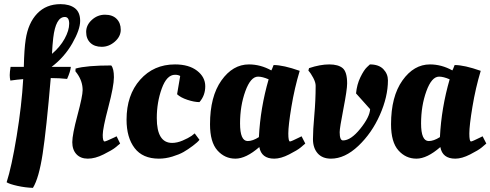

<svg xmlns="http://www.w3.org/2000/svg" viewBox="-20 -754 2368 927"><path d="M322 -431H229C270.3 -462.3 303.7 -500.2 329 -544.5C354.3 -588.8 367 -625 367 -653C367 -681 358.5 -701.5 341.5 -714.5C324.5 -727.5 301.3 -734 272 -734C226 -734 188.5 -718.8 159.5 -688.5C130.5 -658.2 112 -616.3 104 -563C99.3 -533 96.3 -489 95 -431H31C28.3 -413.7 27 -400.5 27 -391.5C27 -382.5 28 -373.7 30 -365C52.7 -368.3 73.3 -370.7 92 -372C87.3 -288 76.8 -196.3 60.5 -97C44.2 2.3 28 76.7 12 126C21.3 132 38.8 137.8 64.5 143.5C90.2 149.2 115 152.3 139 153C158.3 121.7 174 66.7 186 -12C198 -90.7 211 -212.3 225 -377H229C253.7 -377 278.7 -375.7 304 -373C314.7 -397 320.7 -416.3 322 -431ZM292 -567C277.3 -540.3 257 -516 231 -494C232.3 -522.7 234.3 -548.3 237 -571C245 -638.3 263.7 -672 293 -672C307 -672 314 -661.2 314 -639.5C314 -617.8 306.7 -593.7 292 -567Z M503 -236.5C521 -304.8 530 -353 530 -381C530 -409 525.7 -428 517 -438C437.7 -438 380.3 -433 345 -423L344 -410L353 -398C370.3 -373.3 379 -347 379 -319C379 -300.3 370.7 -259.8 354 -197.5C337.3 -135.2 329 -91.8 329 -67.5C329 -43.2 335.7 -23.8 349 -9.5C362.3 4.8 380.7 12 404 12C427.3 12 452.7 5.2 480 -8.5C507.3 -22.2 526 -33 536 -41C546 -49 554 -55.7 560 -61L543 -96L531 -90C504.3 -77.3 489 -71 485 -71C479 -71 476 -81.5 476 -102.5C476 -123.5 485 -168.2 503 -236.5ZM396 -600C396 -578 402.7 -560.5 416 -547.5C429.3 -534.5 447.7 -528 471 -528C494.3 -528 515.5 -536.3 534.5 -553C553.5 -569.7 563 -588.8 563 -610.5C563 -632.2 556.3 -649.7 543 -663C529.7 -676.3 511 -683 487 -683C463 -683 441.8 -674.7 423.5 -658C405.2 -641.3 396 -622 396 -600Z M825 -393C835.7 -393 844 -391 850 -387L835 -299C846.3 -288.3 863 -279.3 885 -272C907 -264.7 926.3 -261 943 -261C961.7 -282.3 971 -307.8 971 -337.5C971 -367.2 957.8 -392.2 931.5 -412.5C905.2 -432.8 869.7 -443 825 -443C756.3 -443 700.2 -418.3 656.5 -369C612.8 -319.7 591 -255.3 591 -176C591 -118.7 604 -73 630 -39C656 -5 695 12 747 12C768.3 12 790 8.7 812 2C834 -4.7 852 -12 866 -20C880 -28 895 -38 911 -50C927 -62 937.7 -71.7 943 -79L920 -110L905 -98C894.3 -90.7 880 -83.2 862 -75.5C844 -67.8 827 -64 811 -64C761.7 -64 737 -104 737 -184C737 -234.7 745 -282.2 761 -326.5C777 -370.8 798.3 -393 825 -393Z M1290 -414C1255.3 -433.3 1219.3 -443 1182 -443C1130 -443 1085.7 -417.2 1049 -365.5C1012.3 -313.8 994 -243.3 994 -154C994 -96.7 1005.8 -54.7 1029.5 -28C1053.2 -1.3 1082.2 12 1116.5 12C1150.8 12 1189.3 -6.7 1232 -44C1238.7 -6.7 1262.7 12 1304 12C1325.3 12 1349.3 5.2 1376 -8.5C1402.7 -22.2 1420.8 -33 1430.5 -41L1454 -61L1436 -96L1424 -90C1398.7 -77.3 1384 -71 1380 -71C1374.7 -71 1372 -83.8 1372 -109.5C1372 -135.2 1377 -178.2 1387 -238.5C1397 -298.8 1410.3 -356.7 1427 -412C1374.3 -430.7 1332.3 -440 1301 -440C1295 -424 1291.3 -415.3 1290 -414ZM1176 -73C1151.3 -73 1139 -101.3 1139 -158C1139 -214.7 1147.5 -266.5 1164.5 -313.5C1181.5 -360.5 1202 -384 1226 -384C1240 -384 1257 -379.7 1277 -371C1250.3 -279 1234.7 -186 1230 -92C1210 -79.3 1192 -73 1176 -73Z M1634.5 -425C1620.2 -437 1598.5 -443 1569.5 -443C1540.5 -443 1508 -437 1472 -425L1469 -413C1477 -404.3 1484.8 -392.7 1492.5 -378C1500.2 -363.3 1504 -350.7 1504 -340C1504 -292.7 1501.8 -245 1497.5 -197C1493.2 -149 1491 -110.8 1491 -82.5C1491 -54.2 1498.5 -31.3 1513.5 -14C1528.5 3.3 1550 12 1578 12C1622.7 12 1666.7 -8.5 1710 -49.5C1753.3 -90.5 1788 -140.3 1814 -199C1840 -257.7 1853 -313.3 1853 -366C1853 -386.7 1845.7 -404.7 1831 -420C1816.3 -435.3 1794.7 -443 1766 -443L1752 -430C1742 -420.7 1731.3 -404.3 1720 -381C1708.7 -357.7 1701.7 -331.7 1699 -303L1767 -227C1765.7 -201.7 1749.8 -170.2 1719.5 -132.5C1689.2 -94.8 1661.3 -76 1636 -76C1625.3 -76 1620 -89.3 1620 -116C1620 -129.3 1626 -166.8 1638 -228.5C1650 -290.2 1656 -331 1656 -351C1656 -388.3 1648.8 -413 1634.5 -425Z M2164 -414C2129.3 -433.3 2093.3 -443 2056 -443C2004 -443 1959.7 -417.2 1923 -365.5C1886.3 -313.8 1868 -243.3 1868 -154C1868 -96.7 1879.8 -54.7 1903.5 -28C1927.2 -1.3 1956.2 12 1990.5 12C2024.8 12 2063.3 -6.7 2106 -44C2112.7 -6.7 2136.7 12 2178 12C2199.3 12 2223.3 5.2 2250 -8.5C2276.7 -22.2 2294.8 -33 2304.5 -41L2328 -61L2310 -96L2298 -90C2272.7 -77.3 2258 -71 2254 -71C2248.7 -71 2246 -83.8 2246 -109.5C2246 -135.2 2251 -178.2 2261 -238.5C2271 -298.8 2284.3 -356.7 2301 -412C2248.3 -430.7 2206.3 -440 2175 -440C2169 -424 2165.3 -415.3 2164 -414ZM2050 -73C2025.3 -73 2013 -101.3 2013 -158C2013 -214.7 2021.5 -266.5 2038.5 -313.5C2055.5 -360.5 2076 -384 2100 -384C2114 -384 2131 -379.7 2151 -371C2124.3 -279 2108.7 -186 2104 -92C2084 -79.3 2066 -73 2050 -73Z"/></svg>

Font: Oleo Script
Style: Regular
Weight: 400
Designer: Soytutype
Foundry: Soytutype
Version: Version 1.002